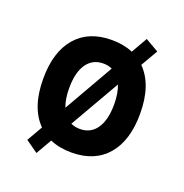

<svg xmlns="http://www.w3.org/2000/svg" viewBox="-119 -691 824 862"><g transform="rotate(20 293.0 -260.0)"><path d="M147 65.4 88.4 23.9 131.3 -50.8Q61.5 -121.1 61.5 -258.8Q61.5 -387.2 122.1 -457.3Q182.6 -527.3 293 -527.3Q349.6 -527.3 393.6 -508.3L437.5 -585L501 -548.3L454.1 -467.3Q524.4 -397 524.4 -258.8Q524.4 -130.9 463.9 -60.5Q403.3 9.8 293 9.8Q235.4 9.8 190.4 -9.8ZM293 -102.5Q344.2 -102.5 372.3 -143.3Q400.4 -184.1 400.4 -258.8Q400.4 -312 385.7 -348.6L249.5 -111.8Q268.6 -102.5 293 -102.5ZM199.7 -169.9 335 -406.2Q316.4 -415 293 -415Q241.7 -415 213.6 -374.5Q185.5 -334 185.5 -258.8Q185.5 -206.5 199.7 -169.9Z"/></g></svg>

Font: CaskaydiaCove NFP SemiBold
Style: Regular
Weight: 600
Designer: Aaron Bell
Foundry: Saja Typeworks
Version: Version 2111.001; VTT 6.35;Nerd Fonts 3.1.1